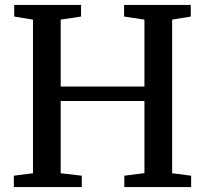

<svg xmlns="http://www.w3.org/2000/svg" viewBox="-20 -763 836 783"><path d="M114.5 -56.5V-683L38 -695.5V-743H310.5V-695.5L227.5 -683V-410H569V-683L486 -695.5V-743H758V-695.5L682 -683V-56.5L759.5 -46.5V0H487V-46.5L569 -57V-351H227.5V-56.5L313.5 -46.5V0H36.5V-46.5Z"/></svg>

Font: Merriweather 36pt Medium
Style: Regular
Weight: 500
Version: Version 2.100